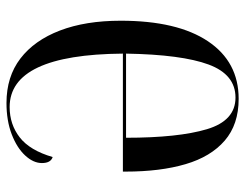

<svg xmlns="http://www.w3.org/2000/svg" viewBox="-104 -660 774 607"><g transform="rotate(-90 283.5 -357.0)"><path d="M274 10Q193 10 142 -34Q91 -78 67.5 -158Q44 -238 44 -347V-356H417Q414 -714 248 -714Q193 -714 152 -682Q111 -650 90 -578Q71 -584 71 -612Q71 -639 95 -665Q119 -691 162 -707.5Q205 -724 261 -724Q344 -724 401.5 -680Q459 -636 490 -555Q521 -474 521 -363Q521 -184 456 -87Q391 10 274 10ZM278 0Q351 0 382.5 -85Q414 -170 417 -346H151Q151 -181 178 -90.5Q205 0 278 0Z"/></g></svg>

Font: Noto Serif Display ExtraCondensed Medium
Style: Regular
Weight: 500
Width: 2
Designer: Monotype Design Team
Foundry: Monotype Imaging Inc.
Version: Version 2.009